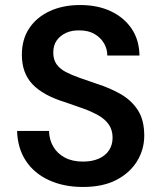

<svg xmlns="http://www.w3.org/2000/svg" viewBox="-20 -732 644 764"><path d="M310 12Q234 12 175 -15Q116 -42 83 -92Q50 -142 48 -211H175Q176 -176 192 -148.5Q208 -121 238 -105Q268 -89 310 -89Q346 -89 372.5 -100.5Q399 -112 413.5 -133.5Q428 -155 428 -184Q428 -214 413.5 -235.5Q399 -257 373 -272Q347 -287 313 -299.5Q279 -312 240 -325Q152 -352 109.5 -396.5Q67 -441 67 -514Q67 -575 96 -619Q125 -663 177.5 -687.5Q230 -712 299 -712Q369 -712 421.5 -687Q474 -662 504 -617.5Q534 -573 535 -511H407Q407 -537 394 -559.5Q381 -582 356.5 -596.5Q332 -611 297 -611Q267 -612 243.5 -601.5Q220 -591 206 -571.5Q192 -552 192 -523Q192 -495 205 -476.5Q218 -458 242 -445.5Q266 -433 297.5 -422Q329 -411 367 -398Q420 -381 462 -356.5Q504 -332 529 -293Q554 -254 554 -192Q554 -138 526 -91.5Q498 -45 444 -16.5Q390 12 310 12Z"/></svg>

Font: DM Sans 10pt SemiBold
Style: Regular
Weight: 600
Version: Version 4.004;gftools[0.9.30]